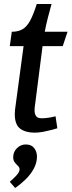

<svg xmlns="http://www.w3.org/2000/svg" viewBox="-20 -652 358 961"><path d="M238 -632Q228 -596 219.5 -563Q211 -530 204 -493H318L294 -421H193L155 -124Q154 -120 153.5 -112.5Q153 -105 153 -99Q153 -82 160.5 -71Q168 -60 189 -60Q203 -60 221 -62.5Q239 -65 258 -70L267 -10Q259 -7 239.5 -2Q220 3 197 7.5Q174 12 153 12Q108 12 81 -8Q54 -28 54 -81Q54 -89 55 -100.5Q56 -112 57 -116L98 -421H29L39 -493Q71 -493 92.5 -505.5Q114 -518 130.5 -548Q147 -578 164 -632ZM109 71Q137 71 151 89Q165 107 165 132Q165 163 149 192.5Q133 222 107.5 246.5Q82 271 56 289L29 258Q42 247 60 228.5Q78 210 78 196Q78 186 70 178.5Q62 171 54 161Q46 151 46 135Q46 108 65 89.5Q84 71 109 71Z"/></svg>

Font: Rosario SemiBold
Style: Italic
Weight: 600
Italic angle: -8.05°
Designer: Hector Gatti
Foundry: Omnibus Type
Version: Version 1.101; ttfautohint (v1.8.1.43-b0c9)